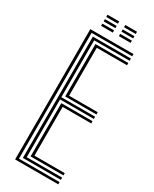

<svg xmlns="http://www.w3.org/2000/svg" viewBox="-232 -967 817 1021"><g transform="rotate(30 177.0 -456.0)"><path d="M60.8 0V-800H325.8V-786.2H76.5V-13.8H325.8V0ZM124 -55V-382H315.8V-368.2H140V-68.8H325.8V-55ZM92.5 -27.5V-772.5H325.8V-758.8H108.2V-409.5H315.8V-395.8H108.2V-41.2H325.8V-27.5ZM124 -423.2V-745H325.8V-731.2H140V-437H315.8V-423.2ZM210.8 -898.5V-912.2H282.8V-898.5ZM101.5 -843.8V-857.5H173.5V-843.8ZM101.5 -871.2V-884.8H173.5V-871.2ZM101.5 -898.5V-912.2H173.5V-898.5ZM210.8 -843.8V-857.5H282.8V-843.8ZM210.8 -871.2V-884.8H282.8V-871.2Z"/></g></svg>

Font: Big Shoulders Inline Text Thin
Style: Regular
Weight: 400
Version: Version 2.002